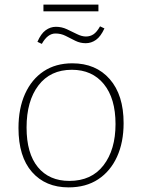

<svg xmlns="http://www.w3.org/2000/svg" viewBox="-20 -804 614 831"><path d="M293 -530Q395 -530 455 -461.5Q515 -393 515 -271Q515 -188 486.5 -125.5Q458 -63 405 -28Q352 7 277 7Q177 7 118.5 -59.5Q60 -126 60 -250Q60 -335 88.5 -398Q117 -461 169 -495.5Q221 -530 293 -530ZM291 -502Q198 -502 146.5 -434.5Q95 -367 95 -252Q95 -140 144 -80.5Q193 -21 280 -21Q376 -21 428 -88.5Q480 -156 480 -267Q480 -378 429.5 -440Q379 -502 291 -502ZM161 -614 142 -623Q157 -658 177.5 -673Q198 -688 222 -688Q247 -688 269.5 -677.5Q292 -667 313 -656.5Q334 -646 352 -646Q370 -646 384.5 -655.5Q399 -665 413 -690L432 -681Q416 -646 395.5 -631.5Q375 -617 351 -617Q327 -617 306 -627.5Q285 -638 264.5 -648.5Q244 -659 220 -659Q186 -659 161 -614ZM406 -784V-755H168V-784Z"/></svg>

Font: Bitter ExtraLight
Style: Regular
Weight: 200
Designer: Sol Matas, and Bitter project Authors
Foundry: Sol Matas
Version: Version 2.001